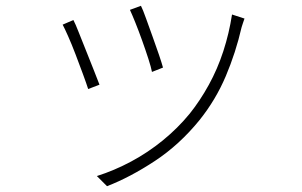

<svg xmlns="http://www.w3.org/2000/svg" viewBox="-20 -582 1040 662"><path d="M466 -562Q473 -548 483.5 -518.5Q494 -489 506 -456Q518 -423 528 -393.5Q538 -364 542 -349L504 -334Q501 -350 491.5 -379.5Q482 -409 470 -442.5Q458 -476 446.5 -504.5Q435 -533 428 -548ZM823 -518Q820 -510 817.5 -502Q815 -494 813 -488Q793 -401 758.5 -319.5Q724 -238 668 -168Q599 -83 514 -27Q429 29 349 60L314 25Q374 6 432 -25Q490 -56 541.5 -98Q593 -140 634 -190Q670 -235 700 -289.5Q730 -344 750 -405.5Q770 -467 780 -532ZM233 -513Q240 -500 251.5 -470.5Q263 -441 277 -406.5Q291 -372 303.5 -340Q316 -308 323 -290L284 -275Q278 -294 266 -326.5Q254 -359 240.5 -394.5Q227 -430 214.5 -458Q202 -486 196 -497Z"/></svg>

Font: Noto Sans JP ExtraLight
Style: Regular
Weight: 250
Designer: Ryoko NISHIZUKA  (kana, bopomofo & ideographs); Paul D. Hunt (Latin, Greek & Cyrillic); Sandoll Communications , Soo-you
Foundry: Adobe
Version: Version 2.004-H2;hotconv 1.0.118;makeotfexe 2.5.65603